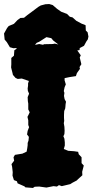

<svg xmlns="http://www.w3.org/2000/svg" viewBox="-59 -905 458 951"><path d="M104 26 67 23 62 18 28 3 25 -7 10 -13 3 -35 4 -52 1 -79 -2 -92 11 -109 8 -126 15 -138 52 -144 73 -154 76 -171 78 -186V-197L82 -208L84 -227L75 -239L78 -257L85 -275L81 -286V-309L77 -326L84 -340L88 -349L81 -363V-373V-392L79 -404L78 -424L85 -441L79 -455L78 -467L80 -481V-492L84 -504L49 -516L29 -514L18 -519L5 -534L3 -543L-4 -571L-3 -586V-618L10 -629L12 -656L24 -664L35 -676L50 -675L73 -683L91 -681L121 -684L135 -687L155 -683L158 -686L203 -687L212 -689L233 -684H271L290 -673L314 -668L324 -655L341 -631L336 -620L344 -587L335 -573L337 -564L322 -543L317 -528L285 -523L261 -518V-507L267 -487L261 -473L257 -454L260 -445L258 -430L261 -414L268 -401L266 -390L265 -377L264 -368L259 -355L258 -336V-321L259 -306L257 -295L260 -277L261 -257L260 -241L255 -230L260 -218L262 -200V-184L257 -167L279 -158L308 -156L328 -153L331 -141L345 -126V-97L356 -85L348 -54L349 -37L328 -18L321 -11L300 0L289 7L247 17L233 12L223 19L206 17L171 24L135 19L113 20ZM-10 -671 -22 -691 -25 -696 -36 -709 -39 -739 -24 -766 -16 -776 10 -787 28 -806 42 -816 60 -817 76 -830 99 -847 131 -871 143 -878 166 -884 185 -885 202 -880 224 -861 244 -847 273 -836 287 -822 300 -819 319 -802 345 -788 365 -780 366 -754 375 -745 379 -724 376 -710 369 -700 357 -678 336 -667 335 -657 304 -652 283 -658 278 -655 262 -661 227 -687 204 -705 195 -716 171 -721 135 -698 123 -693 113 -682 77 -666 63 -661 42 -660 18 -667 8 -666Z"/></svg>

Font: Winky Rough ExtraBold
Style: Regular
Weight: 800
Designer: Simon Atzbach
Foundry: typofactur
Version: Version 1.206; ttfautohint (v1.8.4.7-5d5b)